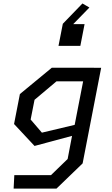

<svg xmlns="http://www.w3.org/2000/svg" viewBox="-20 -914 660 1134"><path d="M60.5 200H313.5L468 51L577.5 -513.5H535V-514H286L97.5 -358.5L63 -181.5L184 -52L405.5 -111.5L379.5 25L281 120.5H64.5ZM161 -208 184 -324.5 313.5 -433.5H471L421 -176.5L227.5 -130.5ZM325.5 -643H454.5L479.5 -771.5H412.5L508 -869.5L467 -893.5L351 -773.5Z"/></svg>

Font: Monaspace Krypton
Style: Italic
Weight: 400
Italic angle: -11°
Designer: Riley Cran & the Lettermatic Team
Foundry: Lettermatic
Version: Version 1.101 (Monaspace Krypton)